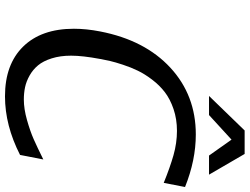

<svg xmlns="http://www.w3.org/2000/svg" viewBox="-135 -843 996 766"><g transform="rotate(90 363.0 -460.0)"><path d="M676.8 -795.9H600.6L537.1 -885.7L439 -795.9H362.8L500.5 -938H594.2ZM202.1 -245.6Q202.1 -202.1 212.9 -168.2Q223.6 -134.3 240.7 -113.8Q257.8 -93.3 281.2 -80.1Q304.7 -66.9 327.9 -62Q351.1 -57.1 377 -57.1Q414.6 -57.1 459.2 -69.8Q503.9 -82.5 534.9 -96.2Q565.9 -109.9 616.2 -134.8L598.1 -42Q480.5 18.1 364.3 18.1Q236.8 18.1 165.8 -54.4Q94.7 -127 94.7 -256.8Q94.7 -306.6 105.5 -361.8Q140.1 -540 250 -641.6Q359.9 -743.2 516.6 -743.2Q619.1 -743.2 726.1 -700.2L709.5 -615.2Q648.4 -640.1 599.4 -654.1Q550.3 -668 502 -668Q455.1 -668 415 -654.3Q375 -640.6 347.7 -619.6Q320.3 -598.6 297.9 -569.1Q275.4 -539.6 262 -511.7Q248.5 -483.9 238.3 -452.6Q228 -421.4 223.4 -401.4Q218.8 -381.3 215.3 -362.8Q215.3 -362.3 215.3 -361.8Q202.1 -291.5 202.1 -245.6Z"/></g></svg>

Font: Aurulent Sans
Style: Italic
Weight: 400
Italic angle: -11°
Version: Version 2007.05.04